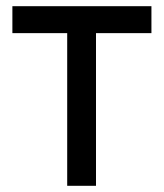

<svg xmlns="http://www.w3.org/2000/svg" viewBox="-20 -600 530 620"><path d="M20 -493H197V0H290V-493H469V-580H20Z"/></svg>

Font: Charger Sport
Style: BdExt
Weight: 700
Designer: Jasper
Foundry: Cannot Into Space Fonts
Version: Version 1.1